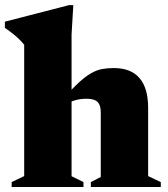

<svg xmlns="http://www.w3.org/2000/svg" viewBox="-32 -746 672 766"><path d="M330.5 -19.5 370 -40V-296Q370 -317.5 364 -329.8Q358 -342 345.2 -347Q332.5 -352 312.5 -352Q290.5 -352 271.2 -347Q252 -342 233 -331L219 -349.5Q255 -391.5 282 -416.2Q309 -441 331.2 -453.8Q353.5 -466.5 375.2 -470.5Q397 -474.5 422 -474.5Q490 -474.5 524.5 -434.5Q559 -394.5 559 -316V-43.5L609.5 -19.5V0H330.5ZM301 0H14.5V-19.5L64.5 -43.5V-567.5Q56.5 -577.5 46 -588Q35.5 -598.5 21.2 -610Q7 -621.5 -12.5 -635V-659.5L243 -725.5H260.5L253.5 -608V-43L301 -19.5Z"/></svg>

Font: Newsreader 36pt ExtraBold
Style: Regular
Weight: 800
Designer: Hugues Gentile
Foundry: Production Type
Version: Version 1.003